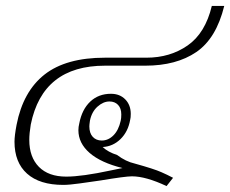

<svg xmlns="http://www.w3.org/2000/svg" viewBox="-20 -615 778 649"><path d="M426 -19Q404 -19 320 -5Q285 0 249.5 5Q214 10 194 10Q114 10 71.5 -28Q29 -66 29 -136Q29 -156 36 -193Q58 -306 130.5 -363Q203 -420 335 -420H475Q555 -420 614.5 -461.5Q674 -503 696 -595H738Q711 -485 643.5 -439Q576 -393 471 -393H335Q124 -393 84 -194Q79 -164 79 -142Q79 -84 111.5 -51Q144 -18 204 -18Q257 -18 355 -39L394 -47Q321 -65 283 -98Q245 -131 245 -175Q245 -186 248 -198Q257 -245 285 -271.5Q313 -298 355 -298Q385 -298 403.5 -279Q422 -260 422 -230Q422 -217 420 -210Q413 -170 387.5 -145Q362 -120 327 -118Q345 -101 376 -91Q405 -69 436 -62Q501 -44 525.5 -33Q550 -22 553 -20L565 -14L543 14Q473 -19 426 -19ZM388 -207Q390 -215 390 -228Q390 -249 379 -260.5Q368 -272 350 -272Q329 -272 309.5 -254.5Q290 -237 284 -207Q282 -193 282 -188Q282 -165 293.5 -152.5Q305 -140 324 -140Q346 -140 363.5 -157.5Q381 -175 388 -207Z"/></svg>

Font: Taviraj ExtraLight
Style: Italic
Weight: 275
Italic angle: -12°
Designer: Katatrad Team
Foundry: CadsonDemak
Version: Version 1.001